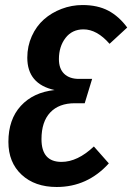

<svg xmlns="http://www.w3.org/2000/svg" viewBox="-20 -725 523 759"><path d="M306.2 -705.1Q365.7 -705.1 408 -682.9Q450.2 -660.6 482.9 -616.2L413.1 -551.8Q363.3 -608.9 310.1 -608.9Q265.1 -608.9 239 -575Q212.9 -541 212.9 -491.2Q212.9 -453.1 233.9 -433.1Q254.9 -413.1 292 -413.1H344.2L314.9 -316.9H275.9Q212.9 -316.9 178.5 -280.3Q144 -243.7 144 -174.8Q144 -85 223.1 -85Q286.6 -85 351.1 -146L410.2 -79.1Q325.7 14.2 204.1 14.2Q117.7 14.2 65.4 -34.4Q13.2 -83 13.2 -164.1Q13.2 -252.9 62.3 -306.4Q111.3 -359.9 195.8 -369.1Q87.9 -392.6 87.9 -497.1Q87.9 -542.5 105.7 -582Q123.5 -621.6 153.6 -648.2Q183.6 -674.8 223.4 -689.9Q263.2 -705.1 306.2 -705.1Z"/></svg>

Font: Fira Sans Compressed Medium
Style: Italic
Weight: 500
Width: 3
Italic angle: -8°
Designer: Carrois Corporate & Edenspiekermann AG
Foundry: Carrois Corporate GbR & Edenspiekermann AG
Version: Version 4.203;PS 004.203;hotconv 1.0.88;makeotf.lib2.5.64775